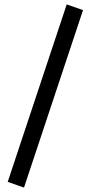

<svg xmlns="http://www.w3.org/2000/svg" viewBox="-20 -767 411 872"><path d="M283 -747 15 59 89 85 357 -721Z"/></svg>

Font: Unageo
Style: Regular
Weight: 400
Designer: Richard Sepsi
Foundry: Richard Sepsi
Version: Version 2.000